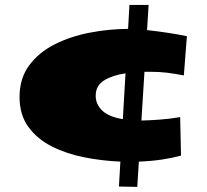

<svg xmlns="http://www.w3.org/2000/svg" viewBox="-20 -627 828 767"><path d="M528.3 119.6 455.1 118.2 460.9 18.6Q388.2 15.6 316.7 1.5Q245.1 -12.7 186.8 -42.2Q128.4 -71.8 93.3 -120.1Q58.1 -168.5 58.1 -239.3Q58.1 -314 96.7 -366Q135.3 -418 198.7 -450Q262.2 -481.9 338.9 -496.6Q415.5 -511.2 491.7 -511.7L497.1 -607.4H573.7L567.4 -506.8Q608.4 -502.4 652.6 -495.6Q696.8 -488.8 726.6 -482.4L714.4 -325.7Q678.7 -332.5 648.2 -336.4Q617.7 -340.3 577.6 -340.3Q566.9 -340.3 557.1 -340.3L544.9 -145.5Q574.7 -146 617.7 -149.2Q660.6 -152.3 699.7 -159.2L703.1 -5.4Q668.9 3.9 627.4 10.3Q585.9 16.6 534.7 18.6ZM362.3 -244.6Q362.3 -210.4 388.4 -185.3Q414.6 -160.2 470.7 -150.9L481.4 -334Q429.7 -326.7 396 -305.9Q362.3 -285.2 362.3 -244.6Z"/></svg>

Font: Seymour One
Style: Regular
Weight: 400
Designer: Vernon Adams
Foundry: Vernon Adams
Version: Version 1.100; ttfautohint (v1.8.4.7-5d5b);gftools[0.9.33]